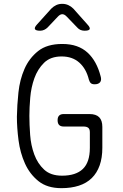

<svg xmlns="http://www.w3.org/2000/svg" viewBox="-20 -970 640 1000"><path d="M448 -281Q448 -298 439.5 -304.5Q431 -311 415 -311H312Q296 -311 288 -319Q280 -327 280 -344Q280 -360 288 -368Q296 -376 312 -376H446Q480 -376 496.5 -359.5Q513 -343 513 -309V-200Q513 -148 499 -108.5Q485 -69 458 -42.5Q431 -16 391 -3Q351 10 300 10Q226 10 180.5 -26.5Q135 -63 110 -118.5Q85 -174 76.5 -239.5Q68 -305 68 -362Q69 -422 76 -488.5Q83 -555 107.5 -611Q132 -667 178.5 -704Q225 -741 304 -741Q347 -741 379.5 -729.5Q412 -718 436 -696Q460 -674 477 -643Q494 -612 504 -573Q510 -553 501.5 -542Q493 -531 473 -531Q460 -531 453.5 -536.5Q447 -542 443 -555Q429 -612 393 -644Q357 -676 301 -676Q243 -676 209.5 -643Q176 -610 159 -562.5Q142 -515 137.5 -461.5Q133 -408 133 -367Q133 -322 137 -267.5Q141 -213 158.5 -165.5Q176 -118 210 -86.5Q244 -55 303 -55Q375 -55 411.5 -90Q448 -125 448 -200ZM189 -810Q166 -810 162 -818.5Q158 -827 174 -844L247 -925Q259 -937 273 -943.5Q287 -950 304 -950Q321 -950 335.5 -943.5Q350 -937 362 -925L435 -843Q451 -826 447 -818Q443 -810 421 -810Q409 -810 399.5 -814Q390 -818 383 -826L328 -883Q316 -896 304.5 -896Q293 -896 281 -883L228 -827Q220 -819 210 -814.5Q200 -810 189 -810Z"/></svg>

Font: Maple Mono ExtraLight
Style: Regular
Weight: 275
Monospace: yes
Designer: subframe7536
Version: Version 7.000